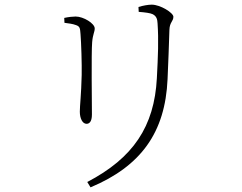

<svg xmlns="http://www.w3.org/2000/svg" viewBox="-20 -754 1040 825"><path d="M355 28 369 51C586 -40 690 -185 700 -414C703 -476 706 -566 708 -626C709 -659 725 -662 725 -682C725 -699 669 -734 632 -734C617 -734 594 -730 575 -724L576 -703C603 -701 626 -698 636 -693C654 -684 656 -669 657 -654C662 -581 659 -515 654 -418C643 -210 552 -75 355 28ZM352 -222C363 -222 375 -230 375 -262C375 -292 372 -530 376 -573C379 -608 387 -616 387 -632C387 -653 339 -683 305 -683C293 -683 274 -681 256 -677L257 -656C277 -653 291 -652 307 -646C324 -640 324 -632 326 -607C329 -572 332 -477 331 -432C329 -345 323 -301 323 -274C323 -246 334 -222 352 -222Z"/></svg>

Font: Source Han Serif CN VF
Style: Regular
Weight: 250
Designer: Ryoko NISHIZUKA 西塚涼子 (kana & ideographs); Frank Grießhammer (Latin, Greek & Cyrillic); Wenlong ZHANG 张文龙 (bopomofo); San
Foundry: Adobe
Version: Version 2.002;hotconv 1.1.0;makeotfexe 2.6.0